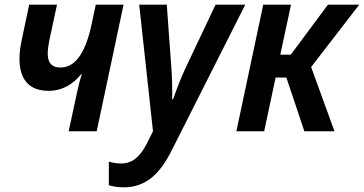

<svg xmlns="http://www.w3.org/2000/svg" viewBox="-20 -562 1558 822"><path d="M274 0H394L509 -542H390L372 -457C344 -327 298 -273 239 -273C176 -273 179 -329 192 -393L224 -542H105L73 -391C47 -271 70 -173 188 -173C246 -173 293 -201 327 -244H330C322 -219 314 -187 308 -158Z M509 240C603 240 663 185 714 84L1030 -542H903L773 -268C754 -227 733 -172 721 -137H717C718 -176 717 -235 713 -281L694 -542H576L635 0L609 52C581 106 550 138 498 138C480 138 463 135 446 130V231C462 236 483 240 509 240Z M992 0H1111L1160 -230H1206L1283 0H1412L1312 -275L1518 -542H1384L1225 -328H1180L1226 -542H1107Z"/></svg>

Font: Noto Sans SemiCondensed SemiBold
Style: Italic
Weight: 600
Width: 4
Italic angle: -12°
Designer: Monotype Design Team
Foundry: Monotype Imaging Inc.
Version: Version 2.013